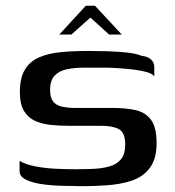

<svg xmlns="http://www.w3.org/2000/svg" viewBox="-20 -641 608 667"><path d="M48 -82Q70 -69 105.5 -62.5Q141 -56 179 -54.5Q217 -53 245 -53Q256 -53 270.5 -53.5Q285 -54 296 -54Q332 -55 359 -62.5Q386 -70 400.5 -88Q415 -106 415 -139Q415 -180 393.5 -192Q372 -204 331 -204Q317 -204 301 -204Q285 -204 264.5 -204Q244 -204 217 -204Q187 -204 157 -207Q127 -210 103 -220.5Q79 -231 64 -254.5Q49 -278 49 -321Q49 -371 67 -400Q85 -429 117.5 -442.5Q150 -456 192.5 -460Q235 -464 286 -464Q316 -464 352 -463Q388 -462 421 -458.5Q454 -455 472 -447Q493 -445 504.5 -434.5Q516 -424 516 -408Q516 -405 516 -398Q516 -391 516 -385Q516 -379 516 -376Q508 -386 486.5 -391.5Q465 -397 438 -400Q411 -403 385.5 -404.5Q360 -406 342 -406H274Q240 -406 213 -400.5Q186 -395 170 -378.5Q154 -362 154 -328Q154 -302 164.5 -288.5Q175 -275 195.5 -270.5Q216 -266 244 -266Q290 -266 322 -266Q354 -266 371 -266Q416 -266 450.5 -258.5Q485 -251 504.5 -225Q524 -199 524 -143Q524 -90 501 -58.5Q478 -27 438 -13.5Q398 0 346 3Q315 5 286 5.5Q257 6 225 5Q196 5 165 3Q134 1 107.5 -4.5Q81 -10 64.5 -20Q48 -30 48 -47ZM186 -521 278 -621H310L403 -521H359L294 -580L228 -521Z"/></svg>

Font: Genos Thin Medium
Style: Regular
Weight: 500
Version: Version 1.010